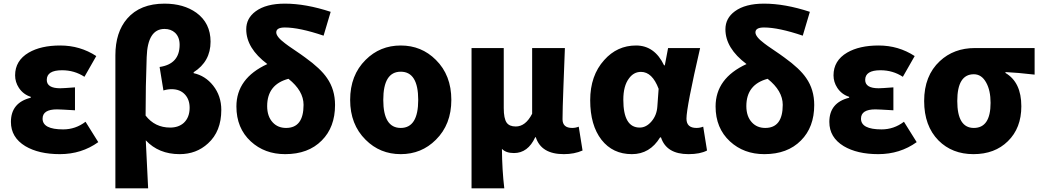

<svg xmlns="http://www.w3.org/2000/svg" viewBox="-20 -833 5718 1055"><path d="M119 -30Q40 -78 40 -163Q40 -269 149 -296V-301Q108 -314 84 -350Q63 -382 63 -419Q63 -500 138 -544Q205 -583 311 -583Q420 -583 509 -525L444 -411Q389 -447 321 -447Q237 -447 237 -394Q237 -348 311 -348Q327 -348 392 -353V-227Q310 -232 293 -232Q214 -232 214 -181Q214 -122 327 -122Q395 -122 450 -164L520 -52Q428 14 309 14Q193 14 119 -30Z M614 -529Q614 -656 679 -731Q750 -813 884 -813Q989 -813 1059 -763Q1137 -706 1137 -604Q1137 -495 1044 -436V-431Q1108 -417 1151 -363Q1196 -306 1196 -229Q1196 -111 1123 -45Q1059 14 967 14Q852 14 781 -62L794 202H614ZM990 -158Q1022 -188 1022 -241Q1022 -285 997 -313Q970 -343 923 -343Q901 -343 878 -336L857 -465Q967 -481 967 -587Q967 -629 942 -653Q919 -674 884 -674Q791 -674 786 -519Q780 -359 780 -198Q831 -132 915 -132Q961 -132 990 -158Z M1648 -257Q1648 -334 1565 -400Q1448 -369 1448 -250Q1448 -193 1479 -160Q1507 -130 1552 -130Q1648 -130 1648 -257ZM1758 -637Q1625 -682 1545 -682Q1498 -682 1498 -655Q1498 -631 1546 -595Q1561 -583 1597 -559Q1637 -532 1657 -517Q1742 -456 1777 -404Q1821 -341 1821 -256Q1821 -134 1748 -61Q1674 14 1547 14Q1434 14 1358 -56Q1279 -129 1279 -248Q1279 -403 1449 -481Q1333 -568 1333 -672Q1333 -733 1385 -771Q1442 -813 1545 -813Q1660 -813 1797 -768Z M1989 -65Q1904 -149 1904 -284Q1904 -420 1989 -504Q2068 -583 2182 -583Q2296 -583 2375 -504Q2460 -420 2460 -284Q2460 -149 2375 -65Q2296 14 2182 14Q2068 14 1989 -65ZM2278 -284Q2278 -439 2182 -439Q2086 -439 2086 -284Q2086 -130 2182 -130Q2278 -130 2278 -284Z M2571 -569H2748V-239Q2748 -182 2764 -159Q2779 -138 2814 -138Q2868 -138 2904 -208V-569H3084L3076 -359Q3071 -231 3071 -178Q3071 -130 3124 -130Q3143 -130 3160 -137L3181 -6Q3136 14 3078 14Q2954 14 2924 -79H2921Q2881 8 2804 8Q2760 8 2738 -15Q2739 102 2751 202H2571Z M3285 -65Q3223 -145 3223 -282Q3223 -418 3300 -503Q3371 -583 3475 -583Q3577 -583 3629 -474H3633L3651 -569H3827Q3752 -244 3752 -181Q3752 -130 3807 -130Q3826 -130 3844 -137L3865 -6Q3827 14 3763 14Q3642 14 3612 -78H3607Q3551 14 3452 14Q3347 14 3285 -65ZM3560 -166Q3589 -200 3592 -248L3599 -345Q3564 -438 3502 -438Q3462 -438 3436 -402Q3405 -361 3405 -285Q3405 -132 3495 -132Q3531 -132 3560 -166Z M4281 -257Q4281 -334 4198 -400Q4081 -369 4081 -250Q4081 -193 4112 -160Q4140 -130 4185 -130Q4281 -130 4281 -257ZM4391 -637Q4258 -682 4178 -682Q4131 -682 4131 -655Q4131 -631 4179 -595Q4194 -583 4230 -559Q4270 -532 4290 -517Q4375 -456 4410 -404Q4454 -341 4454 -256Q4454 -134 4381 -61Q4307 14 4180 14Q4067 14 3991 -56Q3912 -129 3912 -248Q3912 -403 4082 -481Q3966 -568 3966 -672Q3966 -733 4018 -771Q4075 -813 4178 -813Q4293 -813 4430 -768Z M4616 -30Q4537 -78 4537 -163Q4537 -269 4646 -296V-301Q4605 -314 4581 -350Q4560 -382 4560 -419Q4560 -500 4635 -544Q4702 -583 4808 -583Q4917 -583 5006 -525L4941 -411Q4886 -447 4818 -447Q4734 -447 4734 -394Q4734 -348 4808 -348Q4824 -348 4889 -353V-227Q4807 -232 4790 -232Q4711 -232 4711 -181Q4711 -122 4824 -122Q4892 -122 4947 -164L5017 -52Q4925 14 4806 14Q4690 14 4616 -30Z M5137 -61Q5058 -141 5058 -278Q5058 -417 5144 -497Q5221 -569 5337 -569H5665V-423Q5570 -434 5505 -437V-432Q5592 -381 5592 -249Q5592 -129 5518 -57Q5446 14 5329 14Q5212 14 5137 -61ZM5423 -268Q5423 -336 5399 -379Q5374 -425 5331 -425Q5240 -425 5240 -278Q5240 -130 5331 -130Q5423 -130 5423 -268Z"/></svg>

Font: Source Han Sans CN Heavy
Style: Bold
Weight: 900
Designer: Ryoko NISHIZUKA (kana & ideographs); Paul D. Hunt (Latin, Greek & Cyrillic); Wenlong ZHANG (bopomofo); Sandoll Communica
Foundry: Adobe Systems Incorporated
Version: Version 1.000;PS 1;hotconv 1.0.78;makeotf.lib2.5.61930